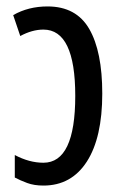

<svg xmlns="http://www.w3.org/2000/svg" viewBox="-20 -567 379 597"><path d="M128 -547Q68 -547 21 -520L43 -455Q80 -475 115 -475Q214 -475 214 -269Q214 -61 115 -61Q71 -61 26 -85V-15Q43 -6 64.5 2Q86 10 115 10Q202 10 250 -64.5Q298 -139 298 -276Q298 -407 257.5 -477Q217 -547 128 -547Z"/></svg>

Font: Noto Sans Display Condensed
Style: Regular
Weight: 400
Width: 3
Designer: Monotype Design Team
Foundry: Monotype Imaging Inc.
Version: Version 1.900